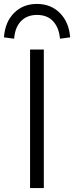

<svg xmlns="http://www.w3.org/2000/svg" viewBox="-40 -957 377 977"><path d="M113 0V-705H183V0ZM32 -760 -20 -767Q-14 -846 32 -891.5Q78 -937 148 -937Q219 -937 265 -890.5Q311 -844 317 -767L265 -760Q261 -814 231.5 -847.5Q202 -881 148 -881Q97 -881 66.5 -849Q36 -817 32 -760Z"/></svg>

Font: Nunito Sans 7pt Light
Style: Regular
Weight: 300
Designer: Vernon Adams
Foundry: Vernon Adams
Version: Version 3.101;gftools[0.9.27]